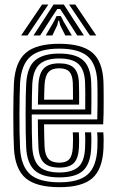

<svg xmlns="http://www.w3.org/2000/svg" viewBox="-20 -798 500 828"><path d="M236.8 9.2Q137.2 9.2 91.4 -29Q45.5 -67.2 40.2 -156.5Q38.8 -185 38 -224.4Q37.2 -263.8 37.4 -305.5Q37.5 -347.2 38.2 -383.4Q39 -419.5 40.2 -441.8Q46 -532 91.8 -570.6Q137.5 -609.2 235.2 -609.2Q331.8 -609.2 376.9 -572.1Q422 -535 426.2 -446.8Q426.5 -439 426.8 -417.5Q427 -396 427.1 -367.9Q427.2 -339.8 426.8 -311.5Q426.2 -283.2 425 -261.8H170Q170.2 -231.8 170.8 -208Q171.2 -184.2 172.2 -164.8Q174.2 -128.2 189.4 -112.4Q204.5 -96.5 236.8 -96.5Q265.2 -96.5 278.8 -111.6Q292.2 -126.8 294 -162.8Q294.8 -176.5 294.9 -193.6Q295 -210.8 293.8 -227.2H320.2Q321.2 -210.8 321.2 -192.8Q321.2 -174.8 320.5 -161.8Q318.2 -115.2 298.8 -95.2Q279.2 -75.2 236.8 -75.2Q191 -75.2 169.8 -95.8Q148.5 -116.2 145.8 -163.2Q144.5 -188.2 143.9 -219.4Q143.2 -250.5 143.2 -283.2H399.5Q400.5 -314 400.6 -348.1Q400.8 -382.2 400.5 -409Q400.2 -435.8 399.8 -445.2Q396 -522 357.9 -555.1Q319.8 -588.2 235.2 -588.2Q151 -588.2 111.4 -554.1Q71.8 -520 66.5 -440.2Q65.5 -420.2 64.8 -385Q64 -349.8 63.9 -308.2Q63.8 -266.8 64.4 -227Q65 -187.2 66.5 -158.5Q71.2 -80.8 110.2 -46.2Q149.2 -11.8 236.8 -11.8Q320.2 -11.8 358.1 -45.6Q396 -79.5 399.8 -157.8Q400.5 -173 400.5 -192.2Q400.5 -211.5 399 -227.2H425.5Q427 -211.8 427 -192.6Q427 -173.5 426.2 -156.8Q422 -67.8 377.9 -29.2Q333.8 9.2 236.8 9.2ZM236.8 -33Q162 -33 129.4 -63.4Q96.8 -93.8 93 -160Q91.5 -187.8 90.9 -226.8Q90.2 -265.8 90.4 -306.9Q90.5 -348 91.1 -383Q91.8 -418 93 -437.8Q97.5 -510.2 132.4 -538.6Q167.2 -567 235.2 -567Q305.2 -567 337.6 -538.9Q370 -510.8 373.2 -444.8Q373.8 -436.2 374 -413.8Q374.2 -391.2 374.2 -362Q374.2 -332.8 373.5 -304.5H116.8Q116.8 -262.8 117.4 -225.4Q118 -188 119.2 -162.5Q122.8 -104 150 -79.1Q177.2 -54.2 236.8 -54.2Q289.2 -54.2 316.6 -77Q344 -99.8 346.8 -159Q347.5 -174.2 347.6 -191.9Q347.8 -209.5 346.5 -227.2H373Q374.2 -210.5 374.1 -192.9Q374 -175.2 373.2 -158.2Q370 -91.5 338.4 -62.2Q306.8 -33 236.8 -33ZM117 -325.8H347.5Q348 -362.8 347.8 -396.6Q347.5 -430.5 346.8 -444Q344.2 -498.2 318.2 -522Q292.2 -545.8 235.2 -545.8Q178.5 -545.8 150.8 -521.1Q123 -496.5 119.2 -436Q118.5 -418.8 117.8 -388.5Q117 -358.2 117 -325.8ZM143.5 -347Q143.8 -364.2 144.5 -392.9Q145.2 -421.5 145.8 -434.8Q149 -484.2 170.4 -504.5Q191.8 -524.8 235.2 -524.8Q278.2 -524.8 298.2 -505.8Q318.2 -486.8 320.2 -443.5Q321 -430.8 321.2 -403.2Q321.5 -375.8 321.2 -347ZM170.2 -368.2H294.8Q294.8 -391.2 294.6 -413Q294.5 -434.8 294 -441Q292.5 -474 279 -488.8Q265.5 -503.5 235.2 -503.5Q203.5 -503.5 189 -486.9Q174.5 -470.2 172.2 -433.8Q171.5 -418.8 171 -403.1Q170.5 -387.5 170.2 -368.2ZM71 -645 161.5 -778.5H188.5L98.5 -645ZM124.5 -645 211 -778.5H255.2L341.8 -645H313.2L261.2 -726.2L239.2 -759.2H227L205 -726L153 -645ZM367.8 -645 277.8 -778.5H304.8L395.2 -645ZM177.2 -645 211.8 -704.2 224 -728.8H242.2L254.8 -704.2L289.8 -645H261.5L239.2 -690L235 -708.5H231.2L227.2 -690L205.8 -645Z"/></svg>

Font: Big Shoulders Inline Text ExtraBold
Style: Regular
Weight: 800
Designer: Patric King
Foundry: XO Type Co
Version: Version 1.000